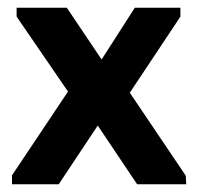

<svg xmlns="http://www.w3.org/2000/svg" viewBox="-20 -477 512 497"><path d="M11 -23 156 -240 23 -434V-457H153L243 -323L329 -457H447V-434L316 -237L461 -22L462 0H335L233 -152L132 0H11Z"/></svg>

Font: Tilda Sans Bold
Style: Regular
Weight: 700
Designer: ParaType Ltd
Foundry: ParaType Ltd
Version: Version 1.009